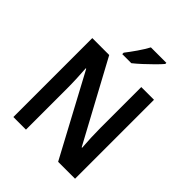

<svg xmlns="http://www.w3.org/2000/svg" viewBox="-254 -1083 1228 1228"><g transform="rotate(45 360.0 -468.5)"><path d="M639 0H486L192 -548H188Q191 -508 193 -460.5Q195 -413 195 -370V0H81V-714H234L527 -172H531Q528 -207 526 -256.5Q524 -306 524 -345V-714H639ZM528 -927Q512 -908 484 -880Q456 -852 425.5 -824Q395 -796 371 -777H289V-790Q314 -822 342 -862.5Q370 -903 388 -937H528Z"/></g></svg>

Font: Noto Sans Lao UI SemCond SemBd
Style: Regular
Weight: 600
Width: 4
Designer: Monotype Design Team
Foundry: Monotype Imaging Inc.
Version: Version 2.000; ttfautohint (v1.8.4.7-5d5b)